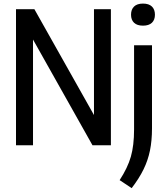

<svg xmlns="http://www.w3.org/2000/svg" viewBox="-20 -790 905 1044"><path d="M491 -740H583V0H483L159.5 -575V0H67V-740H167L491 -164.5ZM630.5 189.5Q674 123 691.5 62Q709 1 709 -86V-544H806.5V-92Q806.5 -25.5 795.5 28.2Q784.5 82 760.5 131Q736.5 180 696 233ZM692.5 -710Q692.5 -738.5 709 -754.5Q725.5 -770.5 757.5 -770.5Q789.5 -770.5 806 -754.5Q822.5 -738.5 822.5 -710Q822.5 -682 806 -666.2Q789.5 -650.5 757.5 -650.5Q725.5 -650.5 709 -666.2Q692.5 -682 692.5 -710Z"/></svg>

Font: Encode Sans Condensed Medium
Style: Regular
Weight: 500
Width: 3
Designer: Multiple Designers
Foundry: Impallari Type
Version: Version 2.000